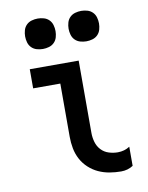

<svg xmlns="http://www.w3.org/2000/svg" viewBox="-84 -801 669 870"><g transform="rotate(-10 250.0 -366.0)"><path d="M403 8Q376 8 349.5 3.5Q323 -1 299 -12Q275 -23 255 -41.5Q235 -60 222.5 -83.5Q210 -107 205 -133.5Q200 -160 200 -187V-432H75V-520H300V-187Q300 -166 306 -145Q312 -124 326.5 -108.5Q341 -93 361.5 -86.5Q382 -80 403 -80Q418 -80 432 -84Q446 -88 458 -96V-8Q446 0 432 4Q418 8 403 8ZM350 -600Q336 -600 322 -604Q308 -608 298 -618Q288 -628 284 -642Q280 -656 280 -670Q280 -684 284 -698Q288 -712 298 -722Q308 -732 322 -736Q336 -740 350 -740Q364 -740 378 -736Q392 -732 402 -722Q412 -712 416 -698Q420 -684 420 -670Q420 -656 416 -642Q412 -628 402 -618Q392 -608 378 -604Q364 -600 350 -600ZM150 -600Q136 -600 122 -604Q108 -608 98 -618Q88 -628 84 -642Q80 -656 80 -670Q80 -684 84 -698Q88 -712 98 -722Q108 -732 122 -736Q136 -740 150 -740Q164 -740 178 -736Q192 -732 202 -722Q212 -712 216 -698Q220 -684 220 -670Q220 -656 216 -642Q212 -628 202 -618Q192 -608 178 -604Q164 -600 150 -600Z"/></g></svg>

Font: Iosevka Term Curly Semibold
Style: Regular
Weight: 600
Designer: Belleve Invis
Foundry: Belleve Invis
Version: Version 32.3.0